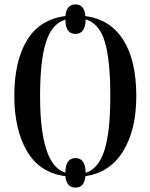

<svg xmlns="http://www.w3.org/2000/svg" viewBox="-20 -794 683 872"><path d="M323 58Q363 58 368 6Q479 -10 539 -107Q599 -204 599 -358Q599 -519 540 -612.5Q481 -706 368 -721Q363 -774 323 -774Q282 -774 277 -721Q160 -706 102.5 -611Q45 -516 45 -359Q45 -206 102.5 -107.5Q160 -9 277 6Q282 58 323 58ZM277 -10Q162 -44 162 -358Q162 -519 189 -603Q216 -687 277 -705Q277 -640 323 -640Q368 -640 369 -706Q431 -688 456 -604.5Q481 -521 481 -358Q481 -196 454.5 -112Q428 -28 369 -9Q368 -76 323 -76Q277 -76 277 -10Z"/></svg>

Font: Noto Serif Display Condensed Semi
Style: Regular
Weight: 600
Width: 3
Designer: Monotype Design Team
Foundry: Monotype Imaging Inc.
Version: Version 1.900